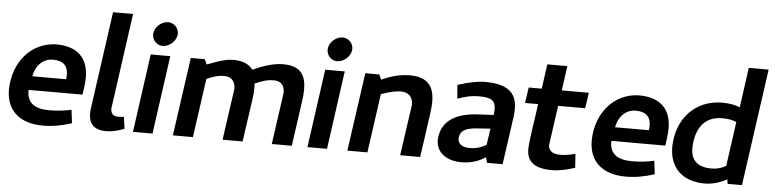

<svg xmlns="http://www.w3.org/2000/svg" viewBox="-45 -941 4736 1174"><g transform="rotate(5 2323.5 -354.0)"><path d="M360 -312C360 -304 359 -295 358 -285H150C163 -353 207 -397 268 -397C328 -397 360 -370 360 -312ZM15 -193C15 -65 96 10 241 10C301 10 359 -1 417 -20L407 -102C365 -92 319 -87 270 -87C181 -87 135 -122 135 -192V-200H466C470 -232 477 -270 477 -304C477 -425 411 -492 279 -492C128 -489 18 -363 15 -193Z M698 -84C661 -84 649 -102 649 -132L731 -718H608L525 -125C523 -113 522 -102 522 -90C522 -36 545 10 629 10C684 10 740 -14 740 -14L730 -87C730 -87 715 -84 698 -84Z M1014 -622C1014 -657 985 -687 949 -687C908 -686 865 -650 864 -604C864 -569 892 -539 928 -539C969 -540 1013 -576 1014 -622ZM860 -481 793 0H913L980 -481Z M1368 -492C1305 -492 1250 -464 1206 -450L1192 -481H1106L1038 0H1161L1212 -362C1251 -378 1279 -389 1320 -389C1367 -389 1388 -358 1388 -316L1343 0H1466L1505 -272C1508 -292 1509 -311 1509 -331C1509 -340 1509 -350 1508 -359C1551 -377 1579 -389 1625 -389C1672 -389 1690 -359 1690 -318L1645 0H1768L1807 -277C1811 -303 1813 -327 1813 -349C1813 -437 1780 -492 1672 -492C1620 -492 1558 -475 1487 -442C1463 -475 1423 -492 1368 -492Z M2085 -622C2085 -657 2056 -687 2020 -687C1979 -686 1936 -650 1935 -604C1935 -569 1963 -539 1999 -539C2040 -540 2084 -576 2085 -622ZM1931 -481 1864 0H1984L2051 -481Z M2478 -314 2433 0H2556L2595 -277C2598 -300 2600 -322 2600 -342C2600 -435 2562 -492 2449 -492C2395 -492 2337 -478 2277 -450L2263 -481H2177L2109 0H2232L2283 -362C2335 -380 2374 -389 2402 -389C2454 -389 2478 -358 2478 -314Z M2780 -133C2782 -180 2815 -199 2883 -204L2969 -210L2954 -109C2926 -93 2896 -81 2852 -81C2811 -81 2780 -97 2780 -133ZM2809 10C2866 10 2915 -5 2957 -34L2966 0H3062L3104 -297C3106 -313 3107 -329 3107 -343C3107 -449 3042 -492 2910 -492C2868 -492 2813 -481 2744 -459L2751 -375C2798 -392 2840 -401 2878 -401C2955 -401 2984 -386 2984 -331C2984 -321 2983 -308 2981 -295L2881 -290C2762 -283 2659 -238 2654 -113C2654 -34 2721 10 2809 10Z M3365 10C3411 10 3470 -4 3506 -17L3500 -102C3481 -97 3443 -88 3409 -88C3352 -88 3335 -113 3335 -143L3369 -385H3535L3549 -481H3383L3404 -632H3281L3260 -481H3180L3166 -385H3246C3235 -293 3217 -205 3210 -109C3210 -43 3240 10 3365 10Z M3937 -312C3937 -304 3936 -295 3935 -285H3727C3740 -353 3784 -397 3845 -397C3905 -397 3937 -370 3937 -312ZM3592 -193C3592 -65 3673 10 3818 10C3878 10 3936 -1 3994 -20L3984 -102C3942 -92 3896 -87 3847 -87C3758 -87 3712 -122 3712 -192V-200H4043C4047 -232 4054 -270 4054 -304C4054 -425 3988 -492 3856 -492C3705 -489 3595 -363 3592 -193Z M4378 -397C4411 -397 4440 -392 4463 -381L4425 -109C4398 -93 4368 -85 4337 -85C4251 -85 4209 -124 4209 -201C4213 -325 4271 -399 4378 -397ZM4086 -196C4086 -69 4165 10 4303 10C4347 10 4393 -3 4439 -27L4443 0H4531L4632 -718H4510L4476 -472C4448 -486 4410 -492 4363 -492C4206 -490 4089 -374 4086 -196Z"/></g></svg>

Font: Cantarell
Style: BoldOblique
Weight: 700
Italic angle: -8°
Designer: Dave Crossland
Version: Version 0.024